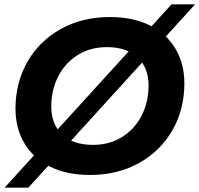

<svg xmlns="http://www.w3.org/2000/svg" viewBox="-20 -790 914 880"><path d="M51 -292Q51 -411 105.5 -506.5Q160 -602 258.5 -657Q357 -712 484 -712Q589 -712 666 -674Q743 -636 784 -567Q825 -498 825 -408Q825 -289 770.5 -193.5Q716 -98 617.5 -43Q519 12 392 12Q287 12 210 -26Q133 -64 92 -133Q51 -202 51 -292ZM661 -399Q661 -479 611 -526.5Q561 -574 470 -574Q393 -574 335 -537Q277 -500 246 -438Q215 -376 215 -301Q215 -221 265 -173.5Q315 -126 406 -126Q483 -126 541 -163Q599 -200 630 -262Q661 -324 661 -399ZM766 -770H874L110 70H1Z"/></svg>

Font: Montserrat Alternates
Style: Bold Italic
Weight: 700
Italic angle: -11.3°
Designer: Julieta Ulanovsky
Foundry: Julieta Ulanovsky
Version: Version 7.200